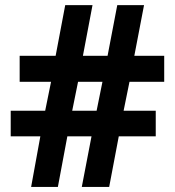

<svg xmlns="http://www.w3.org/2000/svg" viewBox="-20 -733 686 753"><path d="M263.2 -298.8H358.9L381.8 -412.1H286.1ZM590.8 -298.8V-198.2H445.8L408.2 0H300.8L338.9 -198.2H244.1L207 0H102.1L138.2 -198.2H22V-298.8H157.2L180.2 -412.1H57.1V-514.2H198.2L235.8 -712.9H342.8L305.2 -514.2H401.9L439.9 -712.9H544.9L506.8 -514.2H624V-412.1H487.8L464.8 -298.8Z"/></svg>

Font: OpenSans-Bold
Style: Bold
Weight: 700
Foundry: Ascender Corporation
Version: Version 1.10